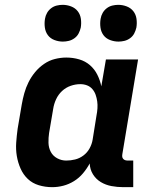

<svg xmlns="http://www.w3.org/2000/svg" viewBox="-20 -766 640 794"><path d="M196 8Q167 8 140.5 0Q114 -8 95 -26Q76 -44 65 -69Q54 -94 49.5 -121Q45 -148 47 -176.5Q49 -205 53 -234L70 -334Q74 -357 80.5 -380.5Q87 -404 98 -426Q109 -448 125 -467.5Q141 -487 162 -501.5Q183 -516 207 -522Q231 -528 254 -528Q282 -528 307.5 -520.5Q333 -513 352 -496.5Q371 -480 382.5 -457Q394 -434 399 -409L418 -520H551L486 -129Q485 -123 485.5 -118Q486 -113 489.5 -109Q493 -105 498 -103.5Q503 -102 509 -102H531V8H490Q465 8 441 3.5Q417 -1 397 -13Q377 -25 364.5 -45Q352 -65 351 -90Q339 -68 323 -49Q307 -30 286 -17Q265 -4 242 2Q219 8 196 8ZM254 -102Q272 -102 290.5 -106.5Q309 -111 325 -123Q341 -135 350.5 -152.5Q360 -170 363 -188L379 -288Q382 -303 383 -318Q384 -333 382 -347Q380 -361 375.5 -374Q371 -387 362 -397.5Q353 -408 340 -413Q327 -418 312 -418Q292 -418 272 -411Q252 -404 236.5 -389.5Q221 -375 212 -355.5Q203 -336 200 -316L183 -216Q180 -196 180.5 -175.5Q181 -155 190 -138Q199 -121 216.5 -111.5Q234 -102 254 -102ZM470 -594Q452 -594 435 -600.5Q418 -607 408 -620.5Q398 -634 395.5 -652Q393 -670 396 -688Q398 -701 404.5 -712.5Q411 -724 421.5 -732Q432 -740 444.5 -743Q457 -746 469 -746Q487 -746 504 -739.5Q521 -733 531.5 -719.5Q542 -706 544.5 -688Q547 -670 544 -652Q541 -639 535 -627.5Q529 -616 518 -608Q507 -600 494.5 -597Q482 -594 470 -594ZM240 -594Q222 -594 205 -600.5Q188 -607 178 -620.5Q168 -634 165.5 -652Q163 -670 166 -688Q168 -701 174.5 -712.5Q181 -724 191.5 -732Q202 -740 214.5 -743Q227 -746 239 -746Q257 -746 274 -739.5Q291 -733 301.5 -719.5Q312 -706 314.5 -688Q317 -670 314 -652Q311 -639 305 -627.5Q299 -616 288 -608Q277 -600 264.5 -597Q252 -594 240 -594Z"/></svg>

Font: Iosevka Extrabold Extended
Style: Italic
Weight: 800
Width: 7
Italic angle: -9°
Monospace: yes
Designer: Belleve Invis
Foundry: Belleve Invis
Version: Version 32.5.0; ttfautohint (v1.8.4)